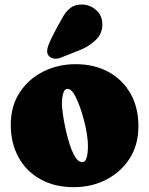

<svg xmlns="http://www.w3.org/2000/svg" viewBox="-20 -792 642 827"><path d="M305.7 -515.6Q386.2 -515.6 447 -482.4Q507.8 -449.2 542 -389.2Q576.2 -329.1 576.2 -248Q576.2 -168.5 538.6 -109.6Q501 -50.8 437.7 -18.3Q374.5 14.2 297.4 14.2Q216.3 14.2 155.3 -19.3Q94.2 -52.7 60.3 -113.5Q26.4 -174.3 26.4 -255.4Q26.4 -334.5 64.5 -393.1Q102.5 -451.7 166 -483.6Q229.5 -515.6 305.7 -515.6ZM333.5 -93.8Q345.7 -93.8 350.8 -106.4Q356 -119.1 357.4 -134.5Q358.9 -149.9 358.9 -158.2Q358.9 -186 354.5 -213.6Q350.1 -241.2 343.3 -268.1Q340.8 -278.8 334 -301.5Q327.1 -324.2 317.4 -349.1Q307.6 -374 295.9 -391.6Q284.2 -409.2 271 -409.2Q259.8 -409.2 254.6 -396.5Q249.5 -383.8 248 -368.4Q246.6 -353 246.6 -345.2Q246.6 -332 250.5 -303Q254.4 -273.9 262 -238.3Q269.5 -202.6 280.3 -169.7Q291 -136.7 304.4 -115.2Q317.9 -93.8 333.5 -93.8ZM183.1 -571.8Q183.1 -584.5 191.7 -605Q200.2 -625.5 210.9 -645.8Q221.7 -666 228 -678.2Q239.7 -700.2 252.4 -721.9Q265.1 -743.7 283.7 -758.1Q302.2 -772.5 331.1 -772.5Q367.2 -772.5 394 -748.8Q420.9 -725.1 420.9 -687.5Q420.9 -646.5 392.1 -619.4Q363.3 -592.3 328.6 -578.1L247.6 -545.9Q240.7 -543 234.1 -541Q227.5 -539.1 219.7 -539.1Q205.1 -539.1 194.1 -547.6Q183.1 -556.2 183.1 -571.8Z"/></svg>

Font: Caprasimo
Style: Regular
Weight: 400
Designer: The DocRepair Project, Phaedra Charles, Flavia Zimbardi
Foundry: Google
Version: Version 1.001